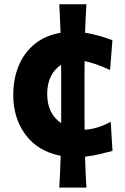

<svg xmlns="http://www.w3.org/2000/svg" viewBox="-20 -712 577 884"><path d="M252.9 151.9Q255.4 113.8 256.8 77.1Q258.3 40.5 259.3 5.4Q154.8 -15.1 97.9 -91.3Q41 -167.5 41 -274.9Q41 -348.6 65.9 -408.9Q90.8 -469.2 139.2 -509Q187.5 -548.8 258.8 -561Q257.8 -592.8 256.3 -625.5Q254.9 -658.2 252.9 -692.4H377.9Q376 -658.2 374.3 -625.7Q372.6 -593.3 371.6 -561.5Q407.7 -555.7 440.4 -545.9Q473.1 -536.1 497.6 -526.9L486.8 -389.6Q451.2 -406.2 421.4 -416.3Q391.6 -426.3 369.6 -430.7Q369.1 -405.3 369.1 -379.6Q369.1 -354 369.1 -328.1V-212.4Q369.1 -188 369.1 -163.6Q369.1 -139.2 369.6 -114.7Q394 -115.2 426 -124.5Q458 -133.8 489.7 -151.4L498 -17.1Q473.1 -10.7 440.4 -2.7Q407.7 5.4 371.6 9.3Q372.6 43.9 374 79.3Q375.5 114.7 377.9 151.9ZM197.3 -279.3Q197.3 -188.5 261.7 -145Q261.7 -161.6 261.7 -178.5Q261.7 -195.3 261.7 -212.4V-328.1Q261.7 -349.6 261.7 -370.8Q261.7 -392.1 261.2 -413.6Q231.4 -394.5 214.4 -360.6Q197.3 -326.7 197.3 -279.3Z"/></svg>

Font: Pinar Bold
Style: Regular
Weight: 700
Designer: Amin Abedi
Version: Version 3.000